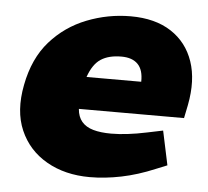

<svg xmlns="http://www.w3.org/2000/svg" viewBox="-44 -578 685 633"><g transform="rotate(5 298.5 -261.0)"><path d="M275 9Q193 9 132 -26Q71 -61 43.5 -124.5Q16 -188 33 -275Q50 -364 99.5 -420Q149 -476 219 -503.5Q289 -531 364 -531Q445 -531 498 -496.5Q551 -462 572 -400.5Q593 -339 577 -256L568 -212H220Q222 -186 235.5 -170Q249 -154 273.5 -147Q298 -140 333 -140Q358 -140 387.5 -143.5Q417 -147 450 -154L503 -165L527 -52L490 -37Q433 -13 379 -2Q325 9 275 9ZM236 -319H417Q418 -358 399.5 -377Q381 -396 345 -396Q303 -396 277 -379Q251 -362 236 -319Z"/></g></svg>

Font: REM ExtraBold
Style: Italic
Weight: 800
Italic angle: -11°
Designer: Octavio Pardo
Foundry: Ashler Design
Version: Version 1.005;gftools[0.9.28]